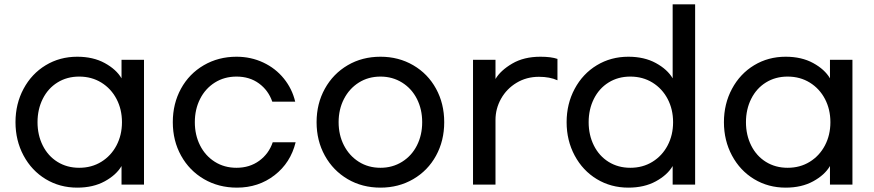

<svg xmlns="http://www.w3.org/2000/svg" viewBox="-20 -763 4008 880"><path d="M51 -203Q51 -287 88 -356Q125 -425 189.5 -464Q254 -503 334 -503Q407 -503 460 -474Q513 -445 537 -404V-489H640V83H537V-2Q513 39 460 68Q407 97 334 97Q254 97 189.5 58Q125 19 88 -50Q51 -119 51 -203ZM539 -203Q539 -262 514 -309.5Q489 -357 444.5 -384.5Q400 -412 343 -412Q287 -412 243.5 -385Q200 -358 176 -310Q152 -262 152 -203Q152 -144 176 -96Q200 -48 243.5 -21Q287 6 343 6Q400 6 444.5 -21.5Q489 -49 514 -96.5Q539 -144 539 -203Z M1066 97Q982 97 915 58Q848 19 810 -49.5Q772 -118 772 -203Q772 -288 809.5 -356.5Q847 -425 914 -464Q981 -503 1064 -503Q1130 -503 1186.5 -476.5Q1243 -450 1281 -403Q1319 -356 1333 -297H1228Q1210 -349 1167 -380.5Q1124 -412 1064 -412Q1008 -412 964.5 -384.5Q921 -357 897 -309.5Q873 -262 873 -203Q873 -144 897 -96.5Q921 -49 964.5 -21.5Q1008 6 1064 6Q1124 6 1168 -26Q1212 -58 1230 -111H1335Q1312 -17 1238.5 40Q1165 97 1066 97Z M2016 -203Q2016 -118 1978.5 -49.5Q1941 19 1874 58Q1807 97 1724 97Q1640 97 1573.5 58Q1507 19 1469 -49.5Q1431 -118 1431 -203Q1431 -288 1469 -356.5Q1507 -425 1573.5 -464Q1640 -503 1724 -503Q1807 -503 1874 -464Q1941 -425 1978.5 -356.5Q2016 -288 2016 -203ZM1532 -203Q1532 -144 1556.5 -96.5Q1581 -49 1624.5 -21.5Q1668 6 1724 6Q1779 6 1823 -21.5Q1867 -49 1891 -96.5Q1915 -144 1915 -203Q1915 -262 1891 -309.5Q1867 -357 1823 -384.5Q1779 -412 1724 -412Q1668 -412 1624.5 -384.5Q1581 -357 1556.5 -309.5Q1532 -262 1532 -203Z M2251 -489V-401Q2274 -440 2327.5 -471.5Q2381 -503 2457 -503Q2506 -503 2535 -493V-395Q2500 -411 2450 -411Q2393 -411 2347.5 -383.5Q2302 -356 2276.5 -310.5Q2251 -265 2251 -213V83H2148V-489Z M2577 -203Q2577 -287 2614 -356Q2651 -425 2715.5 -464Q2780 -503 2860 -503Q2933 -503 2986 -474Q3039 -445 3063 -404V-743H3166V83H3063V-2Q3039 39 2986 68Q2933 97 2860 97Q2780 97 2715.5 58Q2651 19 2614 -50Q2577 -119 2577 -203ZM3065 -203Q3065 -262 3040 -309.5Q3015 -357 2970.5 -384.5Q2926 -412 2869 -412Q2813 -412 2769.5 -385Q2726 -358 2702 -310Q2678 -262 2678 -203Q2678 -144 2702 -96Q2726 -48 2769.5 -21Q2813 6 2869 6Q2926 6 2970.5 -21.5Q3015 -49 3040 -96.5Q3065 -144 3065 -203Z M3298 -203Q3298 -287 3335 -356Q3372 -425 3436.5 -464Q3501 -503 3581 -503Q3654 -503 3707 -474Q3760 -445 3784 -404V-489H3887V83H3784V-2Q3760 39 3707 68Q3654 97 3581 97Q3501 97 3436.5 58Q3372 19 3335 -50Q3298 -119 3298 -203ZM3786 -203Q3786 -262 3761 -309.5Q3736 -357 3691.5 -384.5Q3647 -412 3590 -412Q3534 -412 3490.5 -385Q3447 -358 3423 -310Q3399 -262 3399 -203Q3399 -144 3423 -96Q3447 -48 3490.5 -21Q3534 6 3590 6Q3647 6 3691.5 -21.5Q3736 -49 3761 -96.5Q3786 -144 3786 -203Z"/></svg>

Font: Gmarket Sans TTF Medium
Style: Regular
Weight: 500
Designer: Creative Director : Sungho Lee; Art Director : Kiwoong Choi; Project Manager : Sori Yang, Jongwook Yoon; Font Designer :
Foundry: Sandoll Inc.
Version: Version 1.000;hotconv 1.0.109;makeotfexe 2.5.65596